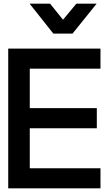

<svg xmlns="http://www.w3.org/2000/svg" viewBox="-20 -1021 588 1051"><path d="M25 -755H530V-645H143V-429H510V-319H143V-100H530V10H25ZM142 -1001H254L325 -913L398 -1001H509L377 -837H272Z"/></svg>

Font: BLUETTI 2.0 Medium
Style: Italic
Weight: 500
Designer: Stijn de Vries
Foundry: tokotype
Version: Version 2.005;October 31, 2023;FontCreator 14.0.0.2814 64-bi